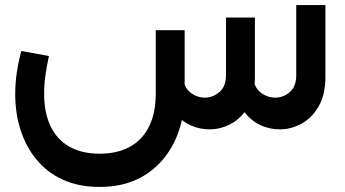

<svg xmlns="http://www.w3.org/2000/svg" viewBox="-20 -510 1361 757"><path d="M372 227Q291 227 229 199Q167 171 125 120.5Q83 70 61.5 4Q40 -62 40 -140Q40 -182 46.5 -225.5Q53 -269 64 -309L173 -289Q164 -249 159 -212.5Q154 -176 154 -140Q154 -65 179.5 -12Q205 41 254 68.5Q303 96 372 96Q443 96 492.5 68.5Q542 41 568 -12Q594 -65 594 -140V-391H708V-140Q708 -63 686 3.5Q664 70 621 120.5Q578 171 516 199Q454 227 372 227ZM806 0Q769 0 734.5 -14.5Q700 -29 673 -60Q646 -91 633 -139L705 -185Q713 -156 737 -140.5Q761 -125 787 -125Q819 -125 845 -147Q871 -169 871 -214V-441H985V-207Q985 -137 959 -91Q933 -45 892 -22.5Q851 0 806 0ZM1083 0Q1046 0 1011.5 -14.5Q977 -29 950 -60Q923 -91 910 -139L982 -185Q990 -156 1014 -140.5Q1038 -125 1065 -125Q1097 -125 1122.5 -147Q1148 -169 1148 -214V-490H1263V-207Q1263 -137 1236.5 -91Q1210 -45 1169 -22.5Q1128 0 1083 0Z"/></svg>

Font: Alexandria Medium
Style: Regular
Weight: 500
Designer: Mohamed Gaber
Foundry: Kief Type Foundry
Version: Version 5.100